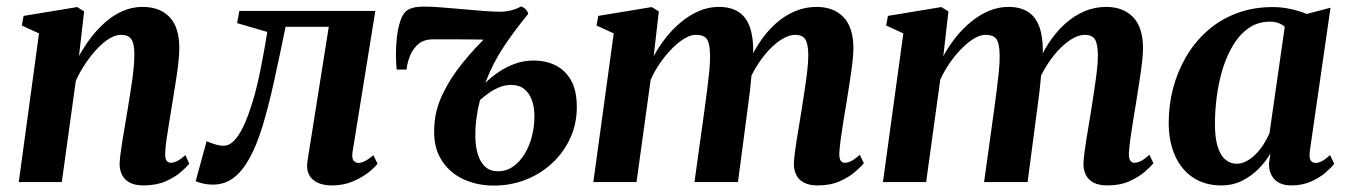

<svg xmlns="http://www.w3.org/2000/svg" viewBox="-20 -567 4196 598"><path d="M226 -392.5Q242 -422 262.8 -449.2Q283.5 -476.5 308.8 -498.5Q334 -520.5 363 -533Q392 -545.5 424 -545.5Q478 -545.5 508.2 -513.8Q538.5 -482 538.5 -416.5Q538.5 -396 535 -366.5Q531.5 -337 526.2 -305Q521 -273 516.5 -244.5Q512.5 -218.5 507.5 -189.2Q502.5 -160 498.8 -133.8Q495 -107.5 494.5 -89Q494 -72 499.2 -66Q504.5 -60 511.5 -60Q520.5 -60 531.5 -65.2Q542.5 -70.5 557.5 -84L569.5 -57Q561.5 -47 542.8 -30.8Q524 -14.5 495.2 -2Q466.5 10.5 427 10.5Q401 10.5 384.5 2Q368 -6.5 360.2 -22Q352.5 -37.5 352.5 -58Q353 -69 355.2 -87.5Q357.5 -106 361.2 -128.5Q365 -151 369 -174.8Q373 -198.5 376.5 -219.5Q380 -242.5 384 -266.2Q388 -290 391.2 -313.5Q394.5 -337 396.5 -358Q398.5 -379 398.5 -395.5Q398.5 -419 394.5 -432.8Q390.5 -446.5 381.5 -452.5Q372.5 -458.5 357 -458.5Q339.5 -458.5 320 -446.5Q300.5 -434.5 281.5 -414Q262.5 -393.5 245.2 -367.8Q228 -342 216 -314.5L172.5 0H38.5L101.5 -463L48 -487.5L53.5 -517.5L220.5 -545L242 -531.5Z M1078 -93.5Q1075 -73 1081.8 -66.2Q1088.5 -59.5 1096 -59.5Q1104.5 -59.5 1116 -65Q1127.5 -70.5 1143 -83.5L1156 -57Q1145.5 -43.5 1124.8 -27.8Q1104 -12 1076 -0.8Q1048 10.5 1014 10.5Q973.5 10.5 952.5 -9.5Q931.5 -29.5 938 -67.5L1004 -483.5H869.5Q850.5 -390.5 833.2 -312.2Q816 -234 797.5 -173.5Q779 -113 756.5 -73Q733.5 -32 706 -12Q678.5 8 643 8Q626.5 8 610.8 4.2Q595 0.5 589.5 -3L623.5 -127Q628.5 -125 637 -121.8Q645.5 -118.5 656 -115.8Q666.5 -113 676.5 -113Q693 -113 707.2 -127Q721.5 -141 733.5 -164.2Q745.5 -187.5 755.5 -216Q765.5 -244.5 773.5 -273Q783.5 -310.5 791 -348Q798.5 -385.5 804 -417Q809.5 -448.5 812.5 -467.5L718.5 -495L725.5 -533H1149Z M1246.5 -350.5H1215.5Q1213.5 -367.5 1213.2 -395Q1213 -422.5 1216.2 -451.8Q1219.5 -481 1227.8 -504.2Q1236 -527.5 1250 -536Q1256.5 -540.5 1269 -543.5Q1281.5 -546.5 1301 -546.5Q1323 -546.5 1354.2 -544Q1385.5 -541.5 1419.8 -538.5Q1454 -535.5 1484.8 -533Q1515.5 -530.5 1536 -530.5Q1555.5 -530.5 1572.8 -535Q1590 -539.5 1602 -546.5Q1605.5 -547 1611 -543.2Q1616.5 -539.5 1620.8 -534Q1625 -528.5 1625 -523.5Q1582.5 -472 1548.8 -421.2Q1515 -370.5 1491.5 -309Q1512.5 -329 1536 -344.5Q1559.5 -360 1586 -369.2Q1612.5 -378.5 1642.5 -378.5Q1679 -378.5 1709.2 -364Q1739.5 -349.5 1758 -317.8Q1776.5 -286 1776.5 -233.5Q1776.5 -181 1756 -136.5Q1735.5 -92 1699.8 -58.8Q1664 -25.5 1617.2 -7.2Q1570.5 11 1518 11Q1464.5 11 1420.8 -10Q1377 -31 1352.5 -72.8Q1328 -114.5 1333 -176.5Q1335.5 -225.5 1358.8 -274.2Q1382 -323 1420.8 -371Q1459.5 -419 1508 -465L1498 -443.5Q1490.5 -443.5 1475.2 -443.8Q1460 -444 1440 -444.2Q1420 -444.5 1399.2 -444.5Q1378.5 -444.5 1360 -444.5Q1341.5 -444.5 1329.5 -444.5Q1308.5 -444.5 1294.8 -437.5Q1281 -430.5 1271 -417Q1260.5 -404.5 1254 -385.2Q1247.5 -366 1246.5 -350.5ZM1530.5 -33.5Q1557 -33.5 1578 -48.2Q1599 -63 1614 -87.5Q1629 -112 1636.8 -142.8Q1644.5 -173.5 1644.5 -205Q1644.5 -232.5 1636.8 -254.5Q1629 -276.5 1613 -289.5Q1597 -302.5 1571.5 -302.5Q1553.5 -302.5 1536 -295.5Q1518.5 -288.5 1503.2 -277.8Q1488 -267 1475 -255.5Q1468.5 -231 1464.2 -200.8Q1460 -170.5 1460.5 -140Q1461 -108 1469 -84Q1477 -60 1492.2 -46.8Q1507.5 -33.5 1530.5 -33.5Z M2032 -531.5 2016 -392Q2031.5 -421 2053 -448.5Q2074.5 -476 2101 -498Q2127.5 -520 2157.2 -532.8Q2187 -545.5 2219 -545.5Q2256 -545.5 2280 -530Q2304 -514.5 2315.2 -483.2Q2326.5 -452 2326 -405Q2326 -397.5 2325.2 -387.2Q2324.5 -377 2323 -365.8Q2321.5 -354.5 2320 -343.5L2303 -349.5Q2320 -395 2343.2 -431Q2366.5 -467 2394.8 -492.5Q2423 -518 2455.5 -531.8Q2488 -545.5 2523 -545.5Q2576.5 -545.5 2607.2 -513.5Q2638 -481.5 2638 -416.5Q2638 -396 2634.2 -366.5Q2630.5 -337 2625.5 -305Q2620.5 -273 2616 -244.5Q2611.5 -218 2606.8 -189Q2602 -160 2598.5 -133.8Q2595 -107.5 2594 -89Q2594 -72 2598.8 -66Q2603.5 -60 2611 -60Q2620.5 -60 2631.5 -65.5Q2642.5 -71 2658 -85L2670.5 -58.5Q2662 -48 2643.2 -31.8Q2624.5 -15.5 2595.5 -2.5Q2566.5 10.5 2527 10.5Q2500.5 10.5 2484 1.8Q2467.5 -7 2460 -22.2Q2452.5 -37.5 2452.5 -57.5Q2453 -72.5 2456.8 -100Q2460.5 -127.5 2466 -159.2Q2471.5 -191 2476 -220.5Q2480.5 -250 2485.5 -282.2Q2490.5 -314.5 2494 -344Q2497.5 -373.5 2497.5 -395.5Q2497 -431 2488 -444.8Q2479 -458.5 2456.5 -458.5Q2437.5 -458.5 2415.8 -445.2Q2394 -432 2372.2 -408.2Q2350.5 -384.5 2332 -353Q2313.5 -321.5 2301 -284.5L2323 -365.5Q2321.5 -345 2319.8 -324Q2318 -303 2315.5 -281.8Q2313 -260.5 2310 -239L2278.5 0H2143L2173.5 -219.5Q2177.5 -250 2181.8 -282Q2186 -314 2189 -343.5Q2192 -373 2191.5 -394.5Q2191 -432 2181.5 -445.2Q2172 -458.5 2147.5 -458.5Q2131 -458.5 2111.8 -447Q2092.5 -435.5 2072.8 -415.5Q2053 -395.5 2035.8 -370.5Q2018.5 -345.5 2006.5 -318.5L1962.5 0H1828L1891.5 -463L1838 -487.5L1843.5 -517.5L2010 -545Z M2934 -531.5 2918 -392Q2933.5 -421 2955 -448.5Q2976.5 -476 3003 -498Q3029.5 -520 3059.2 -532.8Q3089 -545.5 3121 -545.5Q3158 -545.5 3182 -530Q3206 -514.5 3217.2 -483.2Q3228.5 -452 3228 -405Q3228 -397.5 3227.2 -387.2Q3226.5 -377 3225 -365.8Q3223.5 -354.5 3222 -343.5L3205 -349.5Q3222 -395 3245.2 -431Q3268.5 -467 3296.8 -492.5Q3325 -518 3357.5 -531.8Q3390 -545.5 3425 -545.5Q3478.5 -545.5 3509.2 -513.5Q3540 -481.5 3540 -416.5Q3540 -396 3536.2 -366.5Q3532.5 -337 3527.5 -305Q3522.5 -273 3518 -244.5Q3513.5 -218 3508.8 -189Q3504 -160 3500.5 -133.8Q3497 -107.5 3496 -89Q3496 -72 3500.8 -66Q3505.5 -60 3513 -60Q3522.5 -60 3533.5 -65.5Q3544.5 -71 3560 -85L3572.5 -58.5Q3564 -48 3545.2 -31.8Q3526.5 -15.5 3497.5 -2.5Q3468.5 10.5 3429 10.5Q3402.5 10.5 3386 1.8Q3369.5 -7 3362 -22.2Q3354.5 -37.5 3354.5 -57.5Q3355 -72.5 3358.8 -100Q3362.5 -127.5 3368 -159.2Q3373.5 -191 3378 -220.5Q3382.5 -250 3387.5 -282.2Q3392.5 -314.5 3396 -344Q3399.5 -373.5 3399.5 -395.5Q3399 -431 3390 -444.8Q3381 -458.5 3358.5 -458.5Q3339.5 -458.5 3317.8 -445.2Q3296 -432 3274.2 -408.2Q3252.5 -384.5 3234 -353Q3215.5 -321.5 3203 -284.5L3225 -365.5Q3223.5 -345 3221.8 -324Q3220 -303 3217.5 -281.8Q3215 -260.5 3212 -239L3180.5 0H3045L3075.5 -219.5Q3079.5 -250 3083.8 -282Q3088 -314 3091 -343.5Q3094 -373 3093.5 -394.5Q3093 -432 3083.5 -445.2Q3074 -458.5 3049.5 -458.5Q3033 -458.5 3013.8 -447Q2994.5 -435.5 2974.8 -415.5Q2955 -395.5 2937.8 -370.5Q2920.5 -345.5 2908.5 -318.5L2864.5 0H2730L2793.5 -463L2740 -487.5L2745.5 -517.5L2912 -545Z M4059.5 -96Q4057 -75.5 4062.2 -67.5Q4067.5 -59.5 4077.5 -59.5Q4086.5 -59.5 4097.5 -65.2Q4108.5 -71 4122.5 -84L4135.5 -57Q4127 -45.5 4108.5 -29.5Q4090 -13.5 4063 -1.5Q4036 10.5 4002 10.5Q3967.5 10.5 3949.5 -8.5Q3931.5 -27.5 3932.5 -58.5L3937 -89.5Q3923.5 -65.5 3901.2 -42.5Q3879 -19.5 3849.5 -4.5Q3820 10.5 3783.5 10.5Q3733 10.5 3696.2 -13.8Q3659.5 -38 3639.8 -82Q3620 -126 3620 -184.5Q3620 -239 3633.5 -291.2Q3647 -343.5 3673.8 -389.5Q3700.5 -435.5 3739.8 -470.5Q3779 -505.5 3830.5 -525.2Q3882 -545 3944.5 -545Q3972.5 -545 4000.5 -538.8Q4028.5 -532.5 4050 -523.5L4124 -543ZM3981.5 -483.5Q3974 -490.5 3962.5 -495Q3951 -499.5 3935.5 -499.5Q3898 -499.5 3869.8 -480Q3841.5 -460.5 3821.2 -427.2Q3801 -394 3788.2 -352.5Q3775.5 -311 3769.8 -266.8Q3764 -222.5 3764 -181.5Q3764 -138 3772.5 -110.5Q3781 -83 3796.5 -70Q3812 -57 3831.5 -57Q3847 -57 3861.8 -64.8Q3876.5 -72.5 3890 -85.8Q3903.5 -99 3914.8 -116.2Q3926 -133.5 3934 -152.5Z"/></svg>

Font: Merriweather 72pt
Style: Bold Italic
Weight: 700
Italic angle: -7.8°
Version: Version 2.101